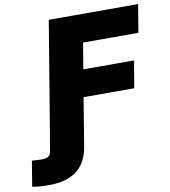

<svg xmlns="http://www.w3.org/2000/svg" viewBox="-240 -812 981 1107"><g transform="rotate(-10 251.0 -258.5)"><path d="M-140.6 203.6 -116.2 55.2Q-103.5 56.2 -88.6 57.1Q-73.7 58.1 -56.6 58.1Q-30.8 58.1 -18.8 49.1Q-6.8 40 -3.4 18.6L9.8 -60.1H209L194.3 29.8Q179.2 120.6 119.9 166Q60.5 211.4 -42.5 211.4Q-71.3 211.4 -96.4 209.5Q-121.6 207.5 -140.6 203.6ZM0 0 120.6 -727.5H643.6L616.7 -564H292.5L267.1 -411.6H564L537.6 -253.4H240.7L199.2 0Z"/></g></svg>

Font: Inter 20pt Black
Style: Italic
Weight: 900
Italic angle: -9.3988°
Version: Version 4.001;git-66647c0bb